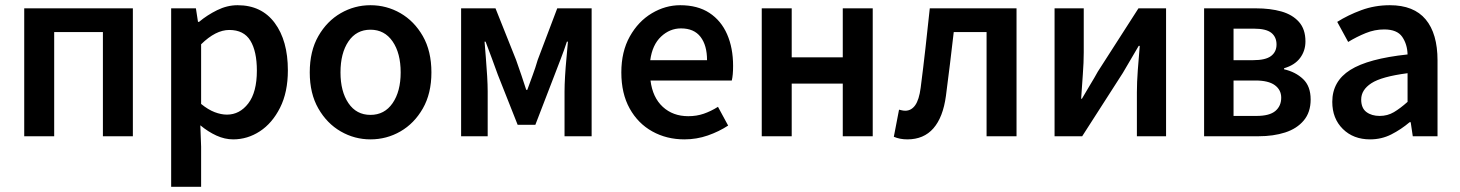

<svg xmlns="http://www.w3.org/2000/svg" viewBox="-20 -523 5603 737"><path d="M73 0V-491H490V0H375V-400H188V0Z M637 194V-491H732L740 -439H744Q775 -465 813.5 -484Q852 -503 892 -503Q984 -503 1034.5 -435Q1085 -367 1085 -253Q1085 -169 1055 -109.5Q1025 -50 977.5 -19Q930 12 875 12Q843 12 811 -2.5Q779 -17 749 -42L752 40V194ZM851 -83Q900 -83 933 -126Q966 -169 966 -252Q966 -326 941 -367Q916 -408 860 -408Q808 -408 752 -353V-124Q779 -102 804 -92.5Q829 -83 851 -83Z M1402 12Q1341 12 1288 -18.5Q1235 -49 1202 -106.5Q1169 -164 1169 -245Q1169 -327 1202 -384.5Q1235 -442 1288 -472.5Q1341 -503 1402 -503Q1464 -503 1517 -472.5Q1570 -442 1603 -384.5Q1636 -327 1636 -245Q1636 -164 1603 -106.5Q1570 -49 1517 -18.5Q1464 12 1402 12ZM1402 -82Q1456 -82 1487 -127Q1518 -172 1518 -245Q1518 -319 1487 -364Q1456 -409 1402 -409Q1348 -409 1317.5 -364Q1287 -319 1287 -245Q1287 -172 1317.5 -127Q1348 -82 1402 -82Z M1750 0V-491H1882L1961 -293Q1972 -262 1981.5 -234Q1991 -206 2000 -178H2004Q2014 -206 2024.5 -234Q2035 -262 2044 -293L2119 -491H2251V0H2147V-172Q2147 -196 2149 -230.5Q2151 -265 2154.5 -301Q2158 -337 2160 -363H2156Q2146 -332 2133 -298.5Q2120 -265 2109 -236L2035 -44H1967L1891 -236Q1881 -265 1868 -299Q1855 -333 1844 -363H1840Q1842 -337 1845 -301Q1848 -265 1850 -230.5Q1852 -196 1852 -172V0Z M2607 12Q2539 12 2484 -18.5Q2429 -49 2397 -106.5Q2365 -164 2365 -245Q2365 -325 2397.5 -383Q2430 -441 2482 -472Q2534 -503 2591 -503Q2658 -503 2703 -473.5Q2748 -444 2771 -391.5Q2794 -339 2794 -270Q2794 -234 2789 -214H2477Q2485 -149 2524 -113Q2563 -77 2622 -77Q2654 -77 2681.5 -86.5Q2709 -96 2736 -113L2775 -41Q2740 -18 2697 -3Q2654 12 2607 12ZM2476 -292H2694Q2694 -349 2669 -381.5Q2644 -414 2594 -414Q2551 -414 2517.5 -382.5Q2484 -351 2476 -292Z M2904 0V-491H3019V-303H3215V-491H3330V0H3215V-202H3019V0Z M3463 12Q3434 12 3411 2L3431 -102Q3436 -101 3442 -99.5Q3448 -98 3455 -98Q3478 -98 3493 -119Q3508 -140 3514 -186Q3524 -263 3532.5 -339Q3541 -415 3549 -491H3882V0H3767V-400H3641Q3634 -339 3626.5 -277.5Q3619 -216 3611 -155Q3600 -73 3563 -30.5Q3526 12 3463 12Z M4028 0V-491H4140V-322Q4140 -284 4136.5 -237.5Q4133 -191 4130 -144H4133Q4146 -167 4164 -196.5Q4182 -226 4194 -248L4350 -491H4456V0H4344V-169Q4344 -207 4347.5 -254Q4351 -301 4355 -347H4351Q4338 -325 4320.5 -295Q4303 -265 4290 -243L4134 0Z M4602 0V-491H4801Q4856 -491 4898.5 -479Q4941 -467 4966 -439Q4991 -411 4991 -364Q4991 -328 4970.5 -300.5Q4950 -273 4909 -261V-257Q4953 -247 4982 -219.5Q5011 -192 5011 -141Q5011 -92 4984.5 -60.5Q4958 -29 4913 -14.5Q4868 0 4811 0ZM4715 -292H4790Q4838 -292 4859 -308Q4880 -324 4880 -352Q4880 -381 4860 -397Q4840 -413 4793 -413H4715ZM4715 -78H4803Q4853 -78 4875.5 -97Q4898 -116 4898 -148Q4898 -178 4873.5 -196Q4849 -214 4799 -214H4715Z M5239 12Q5175 12 5134.5 -28Q5094 -68 5094 -132Q5094 -211 5163 -254.5Q5232 -298 5383 -314Q5382 -353 5362.5 -381.5Q5343 -410 5293 -410Q5257 -410 5222.5 -396Q5188 -382 5155 -362L5113 -439Q5154 -465 5205.5 -484Q5257 -503 5315 -503Q5407 -503 5452.5 -448.5Q5498 -394 5498 -291V0H5403L5395 -54H5391Q5358 -26 5320.5 -7Q5283 12 5239 12ZM5276 -78Q5306 -78 5330.5 -92.5Q5355 -107 5383 -132V-242Q5283 -229 5244 -203.5Q5205 -178 5205 -141Q5205 -108 5225 -93Q5245 -78 5276 -78Z"/></svg>

Font: Source Sans Pro SemiBold
Style: Regular
Weight: 600
Designer: Paul D. Hunt
Foundry: Adobe Systems Incorporated
Version: Version 2.045;hotconv 1.0.109;makeotfexe 2.5.65596